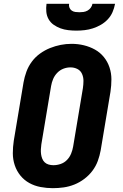

<svg xmlns="http://www.w3.org/2000/svg" viewBox="-20 -975 640 1003"><path d="M256 8Q224 8 192 2Q160 -4 133 -19Q106 -34 86.5 -58Q67 -82 57 -112Q47 -142 47 -174.5Q47 -207 52 -240L103 -545Q108 -573 118 -600.5Q128 -628 146 -652.5Q164 -677 189 -695Q214 -713 241.5 -724Q269 -735 297 -740.5Q325 -746 354 -746Q387 -746 418 -738.5Q449 -731 476 -716Q503 -701 522.5 -677Q542 -653 552 -623Q562 -593 562 -560.5Q562 -528 557 -495L506 -190Q501 -162 491 -134.5Q481 -107 463 -83Q445 -59 420.5 -40.5Q396 -22 368.5 -11Q341 0 312.5 4Q284 8 256 8ZM259 -112Q278 -112 297 -118.5Q316 -125 330 -139.5Q344 -154 351.5 -172.5Q359 -191 362 -209L413 -514Q416 -534 416 -553Q416 -572 408.5 -589Q401 -606 384.5 -614.5Q368 -623 348 -623Q329 -623 311 -616Q293 -609 279 -594.5Q265 -580 257.5 -562Q250 -544 247 -526L196 -221Q194 -208 193.5 -195Q193 -182 194.5 -170Q196 -158 200.5 -146.5Q205 -135 213.5 -127Q222 -119 234 -115.5Q246 -112 259 -112ZM379 -815Q358 -815 336.5 -817.5Q315 -820 296 -827Q277 -834 260.5 -845.5Q244 -857 234 -874.5Q224 -892 222 -913Q220 -934 223 -955H341Q339 -944 343 -934.5Q347 -925 355 -919.5Q363 -914 373.5 -912.5Q384 -911 395 -911Q405 -911 416 -912.5Q427 -914 437 -919.5Q447 -925 454 -934.5Q461 -944 463 -955H581Q577 -933 568 -912Q559 -891 543 -874Q527 -857 507 -845.5Q487 -834 465.5 -827Q444 -820 422 -817.5Q400 -815 379 -815Z"/></svg>

Font: Iosevka Curly HvExObl
Style: Regular
Weight: 900
Width: 7
Italic angle: -9°
Monospace: yes
Designer: Belleve Invis
Foundry: Belleve Invis
Version: Version 11.1.0; ttfautohint (v1.8.3)